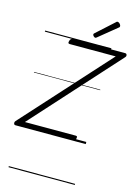

<svg xmlns="http://www.w3.org/2000/svg" viewBox="-260 -1237 1229 1721"><g transform="rotate(15 354.0 -377.0)"><path d="M-38 0Q-46 0 -50 -6Q-54 -12 -53.5 -20.5Q-53 -29 -47 -36L671 -829H244Q233 -829 230.5 -835.5Q228 -842 232 -855Q236 -868 242 -873.5Q248 -879 258 -879H746Q758 -879 761.5 -866.5Q765 -854 754 -843L37 -50H509Q520 -50 522 -44Q524 -38 521 -25Q517 -12 511 -6Q505 0 495 0ZM451 -943Q443 -943 434.5 -951.5Q426 -960 426 -967Q426 -970 426.5 -972.5Q427 -975 432 -979L592 -1124Q596 -1128 599 -1130.5Q602 -1133 607 -1133Q614 -1133 621.5 -1128Q629 -1123 634 -1115Q639 -1107 639 -1101Q639 -1097 638 -1093.5Q637 -1090 631 -1086L464 -950Q460 -947 457 -945Q454 -943 451 -943ZM0 369H615V379H0ZM0 -20H615V0H0ZM0 -505H615V-500H0ZM0 -889H615V-879H0Z"/></g></svg>

Font: Playwrite HR Guides
Style: Regular
Weight: 400
Designer: Veronika Burian, José Scaglione
Foundry: TypeTogether
Version: Version 1.003